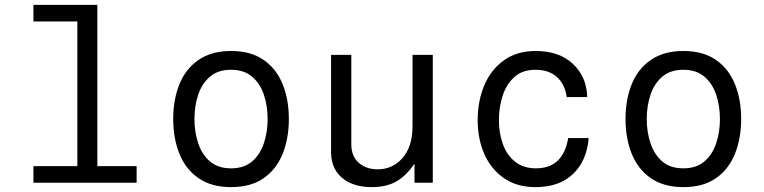

<svg xmlns="http://www.w3.org/2000/svg" viewBox="-20 -749 3130 787"><path d="M379 -729V-68H540V0H117V-68H297V-661H117V-729Z M927 -540Q1008 -540 1060.5 -503.5Q1113 -467 1138.5 -404Q1164 -341 1164 -261Q1164 -182 1138.5 -118.5Q1113 -55 1060.5 -18.5Q1008 18 927 18Q847 18 794 -18.5Q741 -55 715.5 -118.5Q690 -182 690 -261Q690 -341 715.5 -404Q741 -467 794 -503.5Q847 -540 927 -540ZM927 -463Q874 -463 841 -435Q808 -407 792.5 -361Q777 -315 777 -261Q777 -208 792.5 -161.5Q808 -115 841 -87Q874 -59 927 -59Q980 -59 1013 -87Q1046 -115 1061.5 -161.5Q1077 -208 1077 -261Q1077 -315 1061.5 -361Q1046 -407 1013 -435Q980 -463 927 -463Z M1754 -524V0H1679V-78Q1643 -26 1602.5 -4Q1562 18 1504 18Q1435 18 1391 -13Q1337 -52 1337 -125V-524H1420V-158Q1420 -105 1455 -78Q1484 -55 1528 -55Q1587 -55 1627 -98Q1671 -145 1671 -233V-524Z M2387 -351H2303Q2296 -403 2263 -433Q2230 -463 2175 -463Q2121 -463 2088 -433Q2055 -403 2040 -355.5Q2025 -308 2025 -256Q2025 -204 2041 -159Q2057 -114 2091 -86.5Q2125 -59 2177 -59Q2288 -59 2309 -183H2393Q2385 -89 2328.5 -35.5Q2272 18 2175 18Q2099 18 2046 -18.5Q1993 -55 1965.5 -117Q1938 -179 1938 -256Q1938 -335 1965 -399Q1992 -463 2045 -501.5Q2098 -540 2176 -540Q2272 -540 2328.5 -487Q2385 -434 2387 -351Z M2781 -540Q2862 -540 2914.5 -503.5Q2967 -467 2992.5 -404Q3018 -341 3018 -261Q3018 -182 2992.5 -118.5Q2967 -55 2914.5 -18.5Q2862 18 2781 18Q2701 18 2648 -18.5Q2595 -55 2569.5 -118.5Q2544 -182 2544 -261Q2544 -341 2569.5 -404Q2595 -467 2648 -503.5Q2701 -540 2781 -540ZM2781 -463Q2728 -463 2695 -435Q2662 -407 2646.5 -361Q2631 -315 2631 -261Q2631 -208 2646.5 -161.5Q2662 -115 2695 -87Q2728 -59 2781 -59Q2834 -59 2867 -87Q2900 -115 2915.5 -161.5Q2931 -208 2931 -261Q2931 -315 2915.5 -361Q2900 -407 2867 -435Q2834 -463 2781 -463Z"/></svg>

Font: Fragment Mono
Style: Regular
Weight: 400
Monospace: yes
Designer: Wei Huang based on Nimbus Sans by URW Studio, based on Helvetica by Max Miedinger.
Foundry: Wei Huang
Version: Version 1.021; ttfautohint (v1.8.4.7-5d5b)